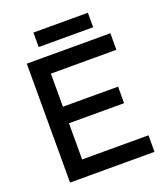

<svg xmlns="http://www.w3.org/2000/svg" viewBox="-150 -942 912 1047"><g transform="rotate(-20 305.5 -418.5)"><path d="M75 0V-690H180V0ZM125 0V-96H565V0ZM125 -306V-402H500V-306ZM125 -594V-690H560V-594ZM167 -753V-837H483V-753Z"/></g></svg>

Font: Radio Canada Big
Style: Regular
Weight: 400
Designer: Étienne Aubert Bonn
Foundry: Coppers and Brasses
Version: Version 1.001